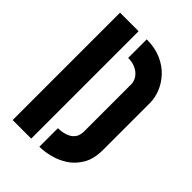

<svg xmlns="http://www.w3.org/2000/svg" viewBox="-207 -793 885 885"><g transform="rotate(45 236.0 -350.0)"><path d="M216 0V-121Q228 -121 244 -123.5Q260 -126 275.5 -133.5Q291 -141 301.5 -156Q312 -171 312 -197V-503Q312 -516 306 -529.5Q300 -543 288 -554Q276 -565 258 -572Q240 -579 216 -579V-700Q270 -700 311 -682Q352 -664 379 -635Q406 -606 420 -571.5Q434 -537 434 -503V-197Q434 -138 411 -99.5Q388 -61 354 -39.5Q320 -18 283 -9Q246 0 216 0ZM42 0V-700H163V0Z"/></g></svg>

Font: Stick No Bills ExtraLight
Style: Bold
Weight: 700
Version: Version 2.000